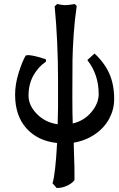

<svg xmlns="http://www.w3.org/2000/svg" viewBox="-20 -714 602 969"><path d="M272.9 -174.8V-306.2Q272.9 -504.4 255.9 -682.1L268.1 -693.8Q294.9 -688 308.1 -688Q316.4 -688 328.6 -689.5Q340.8 -690.9 348.6 -692.4L356.9 -693.8L367.2 -684.1Q356.9 -614.7 351.8 -539.6Q346.7 -464.4 345.9 -411.6Q345.2 -358.9 345.2 -252.9V-213.9Q345.2 -136.7 347.2 -90.8Q404.8 -104.5 441.4 -148.4Q478 -192.4 478 -238.8Q478 -337.9 421.9 -409.2V-412.1L457 -443.8Q505.4 -399.9 530.8 -344.5Q556.2 -289.1 556.2 -213.9Q556.2 -162.6 532 -116.5Q507.8 -70.3 460.7 -37.4Q413.6 -4.4 352.1 5.9Q352.1 12.7 352.5 24.9Q353 37.1 353 43.9Q356.9 146 356 194.8Q345.7 210 320.3 222.4Q294.9 234.9 266.1 234.9L245.1 210.9Q259.8 164.1 268.1 7.8Q169.9 -2.9 113 -66.7Q56.2 -130.4 56.2 -235.8Q56.2 -289.1 74 -346.2Q91.8 -403.3 109.9 -434.1L125 -436Q143.6 -434.6 173.6 -426.3Q203.6 -418 211.9 -414.1V-402.8Q173.8 -377.4 148.9 -333.5Q124 -289.6 124 -231.9Q124 -181.6 166.3 -138.7Q208.5 -95.7 271 -86.9Q272.9 -148.4 272.9 -174.8Z"/></svg>

Font: Linear Smooth
Style: Bold
Weight: 700
Designer: Philipp H. Poll, Flanker
Foundry: Philipp H. Poll, reworked by Flanker
Version: Version 1.061 | FøM Fix